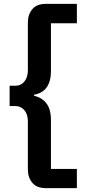

<svg xmlns="http://www.w3.org/2000/svg" viewBox="-20 -812 451 999"><path d="M220 167Q171 167 148 139Q125 111 125 70V-180Q125 -218 106.5 -239Q88 -260 62 -260H30V-366H62Q89 -366 107 -388Q125 -410 125 -447V-695Q125 -736 148 -764Q171 -792 220 -792H380V-691H245V-441Q245 -405 234.5 -379Q224 -353 204.5 -338.5Q185 -324 157 -319V-314Q189 -306 208.5 -288.5Q228 -271 236.5 -246Q245 -221 245 -189V67H380V167Z"/></svg>

Font: Hubot Sans SemiBold
Style: Regular
Weight: 600
Designer: Deni Anggara
Foundry: GitHub, Inc., Subsidiary of Microsoft Corporation
Version: Version 2.000